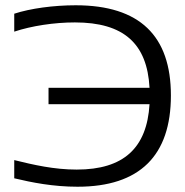

<svg xmlns="http://www.w3.org/2000/svg" viewBox="-20 -699 702 728"><path d="M34 -647V-579C100 -601 186 -614 264 -614C449 -614 538 -534 547 -366H164V-304H547C537 -138 449 -56 271 -56C185 -56 107 -74 34 -92V-23C101 -7 181 9 274 9C510 9 628 -109 628 -337C628 -563 510 -679 267 -679C183 -679 95 -667 34 -647Z"/></svg>

Font: LT Wave Light
Style: Regular
Weight: 300
Designer: Daniel Lyons
Version: Version 2.5 (Glyphs App)